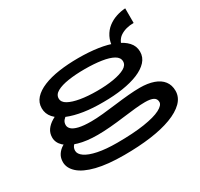

<svg xmlns="http://www.w3.org/2000/svg" viewBox="-172 -830 1327 1275"><g transform="rotate(-30 492.0 -192.5)"><path d="M436 228Q310 228 226 207Q142 186 100.5 148.5Q59 111 59 65Q59 33 74 9.5Q89 -14 113.5 -29.5Q138 -45 166 -55L221 -25Q202 -17 184.5 -1Q167 15 167 40Q167 66 198 87.5Q229 109 289.5 121.5Q350 134 436 134Q560 134 644.5 121Q729 108 771.5 86Q814 64 814 39Q814 14 793 3Q772 -8 730 -8Q699 -8 653.5 -3.5Q608 1 555 8Q502 15 449 19.5Q396 24 351 24Q266 24 205.5 6.5Q145 -11 112 -41.5Q79 -72 79 -112Q79 -145 96.5 -170Q114 -195 145 -213.5Q176 -232 216 -246L268 -211Q256 -208 239.5 -198.5Q223 -189 210.5 -174.5Q198 -160 198 -139Q198 -121 213.5 -106.5Q229 -92 264.5 -83.5Q300 -75 359 -75Q397 -75 448 -80Q499 -85 553.5 -92Q608 -99 658.5 -103.5Q709 -108 747 -108Q808 -108 852.5 -92.5Q897 -77 920.5 -46.5Q944 -16 944 28Q944 77 906.5 114.5Q869 152 801 177.5Q733 203 640.5 215.5Q548 228 436 228ZM493 -146Q412 -145 343.5 -155.5Q275 -166 224 -187Q173 -208 144.5 -240Q116 -272 116 -315Q116 -358 144.5 -389.5Q173 -421 224 -442Q275 -463 343.5 -473Q412 -483 493 -483Q573 -483 641.5 -473Q710 -463 761 -442Q812 -421 841 -389.5Q870 -358 870 -315Q870 -272 841 -240.5Q812 -209 761 -188Q710 -167 641.5 -156.5Q573 -146 493 -146ZM493 -231Q564 -231 620 -240.5Q676 -250 708 -268Q740 -286 740 -315Q740 -345 708 -363Q676 -381 620 -389.5Q564 -398 493 -398Q422 -398 366.5 -389.5Q311 -381 278.5 -363Q246 -345 246 -315Q246 -286 278.5 -268Q311 -250 366.5 -240.5Q422 -231 493 -231ZM776 -373 726 -421Q727 -471 745.5 -507Q764 -543 793.5 -565.5Q823 -588 858 -599.5Q893 -611 928 -613V-501Q867 -501 825 -473.5Q783 -446 776 -373Z"/></g></svg>

Font: BioRhyme Expanded SemiBold
Style: Regular
Weight: 600
Width: 7
Designer: Aoife Mooney
Foundry: Aoife Mooney Type
Version: Version 1.600;gftools[0.9.33]